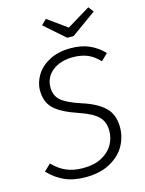

<svg xmlns="http://www.w3.org/2000/svg" viewBox="-132 -967 799 1056"><g transform="rotate(-15 268.0 -438.5)"><path d="M511 -619 473 -582Q441 -616 405.5 -630.5Q370 -645 324 -645Q252 -645 207 -609.5Q162 -574 162 -516Q162 -469 192.5 -442Q223 -415 301 -389Q388 -362 431.5 -320.5Q475 -279 475 -205Q475 -151 448 -102Q421 -53 363.5 -21Q306 11 221 11Q153 11 102.5 -12Q52 -35 13 -77L51 -113Q85 -77 126 -59Q167 -41 222 -41Q285 -41 328 -64Q371 -87 392 -123.5Q413 -160 413 -202Q413 -254 382 -284.5Q351 -315 274 -341Q182 -372 142 -410Q102 -448 102 -514Q102 -560 128 -602Q154 -644 204.5 -670Q255 -696 324 -696Q384 -696 429 -676.5Q474 -657 511 -619ZM500 -858 358 -756H322L206 -858L235 -887L345 -808L477 -888Z"/></g></svg>

Font: Fira Sans Light
Style: Italic
Weight: 300
Italic angle: -8°
Designer: bBox Type GmbH & Carrois Corporate GbR & Edenspiekermann AG
Foundry: bBox Type GmbH & Carrois Corporate GbR & Edenspiekermann AG
Version: Version 4.301